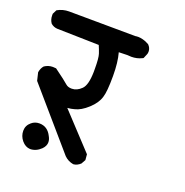

<svg xmlns="http://www.w3.org/2000/svg" viewBox="-115 -660 721 748"><g transform="rotate(20 245.0 -286.0)"><path d="M283.2 -481.4Q293.9 -443.4 293.9 -386.7Q293.9 -321.3 286.1 -297.9Q278.3 -270.5 250.5 -245.1Q222.7 -219.7 197.3 -213.9Q183.6 -210 168.9 -209L302.7 -65.4L304.7 -42L294.9 -24.4Q281.2 -11.7 265.6 -10.7Q243.2 -14.6 227.5 -30.3Q43 -243.2 22.5 -267.6L14.6 -300.8Q17.6 -318.4 27.3 -329.1Q43 -339.8 61.5 -339.8Q67.4 -339.8 75.2 -338.9Q122.1 -304.7 134.8 -293Q143.6 -285.2 159.2 -285.2Q180.7 -285.2 199.2 -303.7Q216.8 -321.3 217.8 -375Q217.8 -381.8 217.8 -388.7Q217.8 -433.6 212.4 -449.7Q207 -465.8 200.2 -481.4L26.4 -485.4Q11.7 -486.3 0 -496.1Q-9.8 -509.8 -9.8 -527.3Q-9.8 -529.3 -9.8 -534.2L-1 -551.8Q21.5 -564.5 46.9 -564.5L322.3 -562.5Q327.1 -563.5 335 -563.5Q342.8 -563.5 354.5 -560.5Q366.2 -557.6 379.9 -549.8Q391.6 -538.1 391.6 -523.4Q391.6 -515.6 389.6 -511.7L381.8 -493.2L377.9 -491.2Q358.4 -481.4 335 -481.4Q327.1 -481.4 318.4 -482.4ZM55.7 -103.5Q69.3 -115.2 87.9 -115.2Q122.1 -115.2 138.7 -81.1Q145.5 -69.3 145.5 -57.6Q145.5 -42 131.8 -28.3Q111.3 -8.8 86.9 -8.8Q67.4 -9.8 52.7 -27.3Q38.1 -44.9 38.1 -66.9Q38.1 -88.9 55.7 -103.5Z"/></g></svg>

Font: JasonHandwriting2
Style: SemiBold
Weight: 600
Version: Version 1.04.7